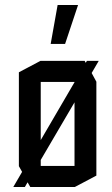

<svg xmlns="http://www.w3.org/2000/svg" viewBox="-20 -753 451 773"><path d="M34 0V-1L69 -61L56 -84V-462L143 -508H321L325 -500L330 -508H377V-507L349 -459L368 -424V-46L281 0H102L91 -19L80 0ZM280 -341 144 -109V-85H280ZM144 -423V-189L280 -422V-423ZM184 -576 212 -733H294V-732L242 -576Z"/></svg>

Font: Foldit Thin
Style: Regular
Weight: 400
Version: Version 1.003